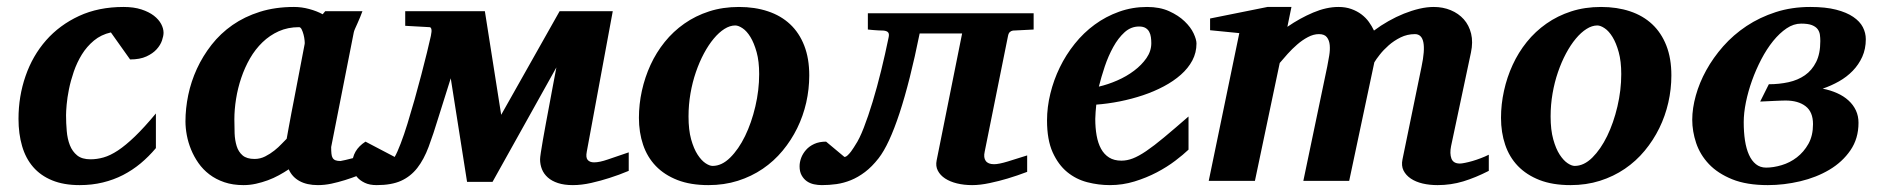

<svg xmlns="http://www.w3.org/2000/svg" viewBox="-20 -520 5407 552"><path d="M450.2 -425.8Q450.2 -417 445.8 -403.8Q441.4 -390.6 430.4 -378.4Q419.4 -366.2 400.9 -357.7Q382.3 -349.1 354 -349.1L298.8 -426.8Q270.5 -420.4 250 -403.3Q229.5 -386.2 215.3 -363.3Q201.2 -340.3 192.1 -314Q183.1 -287.6 178.2 -263.2Q173.3 -238.8 171.6 -219Q169.9 -199.2 169.9 -189Q169.9 -166 171.9 -143.3Q173.8 -120.6 180.9 -102.5Q188 -84.5 201.9 -73.2Q215.8 -62 240.2 -62Q258.8 -62 277.8 -67.4Q296.9 -72.8 319.1 -87.4Q341.3 -102.1 367.9 -127.7Q394.5 -153.3 428.2 -193.8V-94.2Q407.7 -69.8 384.3 -50.3Q360.8 -30.8 333.7 -16.8Q306.6 -2.9 275.6 4.6Q244.6 12.2 209 12.2Q163.1 12.2 129.9 -1.5Q96.7 -15.1 75.2 -40Q53.7 -64.9 43.5 -100.1Q33.2 -135.3 33.2 -178.2Q33.2 -243.2 53.5 -301.5Q73.7 -359.9 112.5 -404.1Q151.4 -448.2 207.3 -474.1Q263.2 -500 335 -500Q364.7 -500 386.5 -492.9Q408.2 -485.8 422.4 -474.9Q436.5 -463.9 443.4 -450.9Q450.2 -438 450.2 -425.8Z M856 -394Q856.4 -396 855.7 -403.8Q855 -411.6 852.8 -420.2Q850.6 -428.7 847.4 -435.3Q844.2 -441.9 839.8 -441.9Q807.6 -441.9 781.5 -430.2Q755.4 -418.5 734.6 -398.4Q713.9 -378.4 698.7 -352.1Q683.6 -325.7 673.6 -296.1Q663.6 -266.6 658.7 -235.8Q653.8 -205.1 653.8 -176.8Q653.8 -156.7 654.5 -136.7Q655.3 -116.7 660.4 -100.1Q665.5 -83.5 677.5 -73.2Q689.5 -63 711.9 -63Q728 -63 742.4 -70.3Q756.8 -77.6 768.8 -87.2Q780.8 -96.7 789.8 -106.4Q798.8 -116.2 804.2 -121.1Q807.6 -141.1 809.8 -152.1Q812 -163.1 813.7 -173.1Q815.4 -183.1 817.9 -195.8Q820.3 -208.5 825 -232.2Q829.6 -255.9 836.9 -294.2Q844.2 -332.5 856 -394ZM1045.9 -29.8Q1028.8 -22.9 1010 -15.6Q991.2 -8.3 971.7 -2.2Q952.1 3.9 932.6 8.1Q913.1 12.2 894 12.2Q862.3 12.2 841.1 0.5Q819.8 -11.2 810.1 -33.2Q796.9 -24.4 781.7 -16.1Q766.6 -7.8 750 -1.7Q733.4 4.4 715.8 8.3Q698.2 12.2 680.2 12.2Q649.4 12.2 625 3.9Q600.6 -4.4 582 -18.6Q563.5 -32.7 550.5 -51.3Q537.6 -69.8 529.3 -90.1Q521 -110.4 517.1 -131.3Q513.2 -152.3 513.2 -170.9Q513.2 -208 521.2 -246.8Q529.3 -285.6 546.1 -322.3Q563 -358.9 588.4 -391.4Q613.8 -423.8 648.4 -448Q683.1 -472.2 727.3 -486.1Q771.5 -500 825.2 -500Q847.2 -500 868.9 -494.1Q890.6 -488.3 907.7 -479L915 -487.8H1022Q1019.5 -480.5 1015.6 -471.2Q1011.7 -461.9 1007.8 -453.1Q1003.9 -444.3 1000.7 -437.3Q997.6 -430.2 997.1 -426.8L932.1 -97.2Q932.1 -85.9 932.9 -78.1Q933.6 -70.3 936.5 -65.7Q939.5 -61 944.8 -59.1Q950.2 -57.1 959 -57.1Q960.9 -57.1 973.4 -60.1Q985.8 -63 1000.7 -66.9Q1015.6 -70.8 1028.8 -74Q1042 -77.1 1045.9 -78.1Z M1667 -84Q1663.6 -66.9 1669.7 -60.1Q1675.8 -53.2 1688 -53.2Q1703.6 -53.2 1727.5 -61.5Q1751.5 -69.8 1787.6 -82V-28.8Q1759.8 -17.1 1731.9 -8.3Q1708 -0.5 1679.9 5.9Q1651.9 12.2 1627 12.2Q1602.1 12.2 1584.2 6.3Q1566.4 0.5 1554.9 -9.8Q1543.5 -20 1538.1 -33.4Q1532.7 -46.9 1532.7 -62Q1532.7 -66.9 1534.9 -81.5Q1537.1 -96.2 1540.8 -117.4Q1544.4 -138.7 1549.3 -164.6Q1554.2 -190.4 1559.3 -218Q1564.5 -245.6 1569.6 -273.4Q1574.7 -301.3 1579.6 -326.2L1396 2.9H1322.8L1275.9 -294.9L1240.7 -183.1Q1226.1 -134.8 1212.4 -98.1Q1198.7 -61.5 1179.7 -37.1Q1160.6 -12.7 1133.1 -0.2Q1105.5 12.2 1063 12.2Q1042.5 12.2 1028.8 5.6Q1015.1 -1 1007.1 -10.3Q999 -19.5 995.8 -29.5Q992.7 -39.6 992.7 -46.9Q992.7 -88.4 1030.8 -112.8L1114.7 -68.8Q1122.1 -81.5 1131.8 -106.9Q1141.6 -132.3 1151.6 -164.8Q1161.6 -197.3 1171.9 -233.6Q1182.1 -270 1191.2 -304.7Q1200.2 -339.4 1207.5 -368.9Q1214.8 -398.4 1218.8 -417Q1221.7 -430.7 1220.2 -436.3Q1218.8 -441.9 1214.8 -441.9L1145 -445.8V-487.8H1374L1420.9 -189.9L1588.9 -487.8H1741.7Z M2162.6 -307.1Q2162.6 -343.8 2155.3 -370.1Q2147.9 -396.5 2137.5 -413.6Q2127 -430.7 2115 -438.7Q2103 -446.8 2093.8 -446.8Q2078.6 -446.8 2062.7 -436.8Q2046.9 -426.8 2032 -408.9Q2017.1 -391.1 2003.9 -366.5Q1990.7 -341.8 1980.7 -312.7Q1970.7 -283.7 1965.1 -251.2Q1959.5 -218.8 1959.5 -185.1Q1959.5 -146.5 1967 -119.4Q1974.6 -92.3 1985.6 -75.4Q1996.6 -58.6 2008.3 -50.8Q2020 -43 2028.8 -43Q2055.2 -43 2079.3 -66.9Q2103.5 -90.8 2122.1 -128.9Q2140.6 -167 2151.6 -213.9Q2162.6 -260.7 2162.6 -307.1ZM2306.6 -303.2Q2306.6 -263.7 2297.9 -225.1Q2289.1 -186.5 2272 -151.6Q2254.9 -116.7 2230 -86.7Q2205.1 -56.6 2172.9 -34.7Q2140.6 -12.7 2101.3 -0.2Q2062 12.2 2016.6 12.2Q1965.3 12.2 1927.7 -2.4Q1890.1 -17.1 1865.5 -42.7Q1840.8 -68.4 1828.9 -103.8Q1816.9 -139.2 1816.9 -181.2Q1816.9 -220.2 1825.4 -259Q1834 -297.9 1850.3 -333.5Q1866.7 -369.1 1891.1 -399.4Q1915.5 -429.7 1947.5 -452.1Q1979.5 -474.6 2018.8 -487.3Q2058.1 -500 2104.5 -500Q2150.4 -500 2187.7 -487.5Q2225.1 -475.1 2251.5 -450.4Q2277.8 -425.8 2292.2 -388.9Q2306.6 -352.1 2306.6 -303.2Z M2892.1 -432.1Q2886.7 -431.2 2883.1 -427.7Q2879.4 -424.3 2877.9 -416L2811 -84Q2807.1 -66.9 2814 -57.4Q2820.8 -47.9 2837.9 -47.9Q2851.6 -47.9 2877.2 -55.7Q2902.8 -63.5 2933.1 -73.2V-25.9Q2904.8 -15.1 2877 -6.8Q2853 0.5 2825.4 6.3Q2797.9 12.2 2774.9 12.2Q2751.5 12.2 2731.4 7.3Q2711.4 2.4 2697.3 -6.8Q2683.1 -16.1 2676.3 -29.3Q2669.4 -42.5 2672.9 -59.1L2746.1 -423.8H2624Q2596.2 -286.1 2566.2 -194.8Q2536.1 -103.5 2505.9 -64.9Q2486.8 -40.5 2466.8 -25.4Q2446.8 -10.3 2426.3 -2Q2405.8 6.3 2384.8 9.3Q2363.8 12.2 2342.8 12.2Q2331.5 12.2 2320.1 9.8Q2308.6 7.3 2299.6 1Q2290.5 -5.4 2284.7 -15.9Q2278.8 -26.4 2278.8 -42Q2278.8 -53.7 2283.4 -66.2Q2288.1 -78.6 2297.4 -89.1Q2306.6 -99.6 2321 -106.2Q2335.4 -112.8 2355 -112.8L2407.7 -68.8Q2412.1 -68.8 2417.2 -73.7Q2422.4 -78.6 2426.8 -84.5Q2431.2 -90.3 2434.6 -95.9Q2438 -101.6 2439 -103Q2450.7 -120.1 2463.4 -152.8Q2476.1 -185.5 2488.8 -227.3Q2501.5 -269 2513.2 -316.7Q2524.9 -364.3 2534.7 -412.1Q2537.1 -422.4 2533.4 -426.8Q2529.8 -431.2 2520 -432.1Q2513.2 -432.1 2505.4 -432.6Q2498.5 -433.1 2490.7 -433.6Q2482.9 -434.1 2475.1 -435.1V-481.9H2951.7V-435.1Z M3290 -396Q3290 -404.8 3288.8 -413.3Q3287.6 -421.9 3283.9 -428.7Q3280.3 -435.5 3273.2 -439.7Q3266.1 -443.8 3254.9 -443.8Q3231.4 -443.8 3213.1 -427.2Q3194.8 -410.6 3180.7 -385Q3166.5 -359.4 3156.2 -328.9Q3146 -298.3 3139.2 -271Q3165 -276.9 3191.9 -288.6Q3218.8 -300.3 3240.5 -316.7Q3262.2 -333 3276.1 -353Q3290 -373 3290 -396ZM3419.9 -395Q3419.9 -368.7 3408 -346.2Q3396 -323.7 3375 -305.2Q3354 -286.6 3325.9 -271.7Q3297.9 -256.8 3265.9 -246.1Q3233.9 -235.4 3199.5 -228.5Q3165 -221.7 3131.8 -219.2Q3130.9 -210 3129.9 -198.2Q3128.9 -186.5 3128.9 -178.2Q3128.9 -152.3 3132.8 -130.4Q3136.7 -108.4 3145.5 -92.3Q3154.3 -76.2 3168.7 -67.1Q3183.1 -58.1 3204.1 -58.1Q3220.2 -58.1 3236.8 -64.5Q3253.4 -70.8 3275.4 -85.7Q3297.4 -100.6 3326.7 -125Q3356 -149.4 3397 -185.1V-89.8Q3382.3 -75.7 3358.9 -57.9Q3335.4 -40 3305.7 -24.4Q3275.9 -8.8 3241.7 1.7Q3207.5 12.2 3170.9 12.2Q3138.2 12.2 3106 3.9Q3073.7 -4.4 3048.1 -25.4Q3022.5 -46.4 3006.3 -82.3Q2990.2 -118.2 2990.2 -173.8Q2990.2 -211.9 2999.8 -251Q3009.3 -290 3026.9 -326.2Q3044.4 -362.3 3069.8 -394Q3095.2 -425.8 3127.2 -449.2Q3159.2 -472.7 3197.3 -486.3Q3235.4 -500 3277.8 -500Q3314.5 -500 3341.3 -487.8Q3368.2 -475.6 3385.7 -458.7Q3403.3 -441.9 3411.6 -424.1Q3419.9 -406.2 3419.9 -395Z M4260.3 -28.8Q4222.2 -9.3 4186.8 1.5Q4151.4 12.2 4112.8 12.2Q4089.8 12.2 4070.1 7.6Q4050.3 2.9 4036.1 -6.6Q4022 -16.1 4015.1 -29.8Q4008.3 -43.5 4012.2 -62L4066.9 -328.1Q4086.9 -421.9 4047.9 -421.9Q4025.9 -421.9 4006.6 -412.4Q3987.3 -402.8 3972.4 -389.6Q3957.5 -376.5 3946.8 -362.8Q3936 -349.1 3931.2 -340.8L3858.9 0H3727.1L3795.9 -329.1Q3798.8 -343.8 3801.5 -360.1Q3804.2 -376.5 3803 -390.1Q3801.8 -403.8 3794.9 -412.8Q3788.1 -421.9 3772 -421.9Q3756.3 -421.9 3740.2 -413.3Q3724.1 -404.8 3709.5 -392.1Q3694.8 -379.4 3681.9 -365Q3668.9 -350.6 3659.2 -338.9L3587.9 0H3455.1L3543 -424.8L3459 -433.1V-466.8L3624 -500H3692.9L3681.2 -442.9Q3717.3 -467.8 3755.4 -483.9Q3793.5 -500 3828.1 -500Q3848.6 -500 3865 -494.1Q3881.3 -488.3 3894 -478.8Q3906.7 -469.2 3915.5 -457Q3924.3 -444.8 3930.2 -432.1Q3949.7 -446.8 3971.7 -459.2Q3993.7 -471.7 4016.1 -480.7Q4038.6 -489.7 4060.5 -494.9Q4082.5 -500 4102.1 -500Q4128.4 -500 4150.9 -490.7Q4173.3 -481.4 4188.5 -464.4Q4203.6 -447.3 4209.5 -423.1Q4215.3 -398.9 4209 -369.1L4151.9 -100.1Q4147.5 -78.6 4152.8 -64.2Q4158.2 -49.8 4177.2 -49.8Q4182.1 -49.8 4191.9 -51.8Q4201.7 -53.7 4213.4 -57.1Q4225.1 -60.5 4237.3 -65.2Q4249.5 -69.8 4260.3 -75.2Z M4641.1 -307.1Q4641.1 -343.8 4633.8 -370.1Q4626.5 -396.5 4616 -413.6Q4605.5 -430.7 4593.5 -438.7Q4581.5 -446.8 4572.3 -446.8Q4557.1 -446.8 4541.3 -436.8Q4525.4 -426.8 4510.5 -408.9Q4495.6 -391.1 4482.4 -366.5Q4469.2 -341.8 4459.2 -312.7Q4449.2 -283.7 4443.6 -251.2Q4438 -218.8 4438 -185.1Q4438 -146.5 4445.6 -119.4Q4453.1 -92.3 4464.1 -75.4Q4475.1 -58.6 4486.8 -50.8Q4498.5 -43 4507.3 -43Q4533.7 -43 4557.9 -66.9Q4582 -90.8 4600.6 -128.9Q4619.1 -167 4630.1 -213.9Q4641.1 -260.7 4641.1 -307.1ZM4785.2 -303.2Q4785.2 -263.7 4776.4 -225.1Q4767.6 -186.5 4750.5 -151.6Q4733.4 -116.7 4708.5 -86.7Q4683.6 -56.6 4651.4 -34.7Q4619.1 -12.7 4579.8 -0.2Q4540.5 12.2 4495.1 12.2Q4443.8 12.2 4406.2 -2.4Q4368.7 -17.1 4344 -42.7Q4319.3 -68.4 4307.4 -103.8Q4295.4 -139.2 4295.4 -181.2Q4295.4 -220.2 4304 -259Q4312.5 -297.9 4328.9 -333.5Q4345.2 -369.1 4369.6 -399.4Q4394 -429.7 4426 -452.1Q4458 -474.6 4497.3 -487.3Q4536.6 -500 4583 -500Q4628.9 -500 4666.3 -487.5Q4703.6 -475.1 4730 -450.4Q4756.3 -425.8 4770.8 -388.9Q4785.2 -352.1 4785.2 -303.2Z M5213.4 -401.9Q5213.4 -411.1 5212.2 -420.2Q5210.9 -429.2 5205.6 -436.3Q5200.2 -443.4 5189.2 -447.8Q5178.2 -452.1 5158.2 -452.1Q5136.7 -452.1 5116.5 -438.5Q5096.2 -424.8 5077.6 -401.9Q5059.1 -378.9 5043.7 -349.4Q5028.3 -319.8 5017.1 -288.6Q5005.9 -257.3 4999.5 -226.1Q4993.2 -194.8 4993.2 -168.9Q4993.2 -140.1 4996.8 -116.2Q5000.5 -92.3 5008.3 -75Q5016.1 -57.6 5028.3 -47.9Q5040.5 -38.1 5057.6 -38.1Q5078.6 -38.1 5102.3 -45.2Q5126 -52.2 5146 -67.6Q5166 -83 5179.2 -106.4Q5192.4 -129.9 5192.4 -163.1Q5192.4 -198.2 5171.1 -214.6Q5149.9 -231 5113.3 -231Q5108.9 -231 5100.8 -230.7Q5092.8 -230.5 5083 -230Q5073.2 -229.5 5062 -229Q5050.8 -228.5 5040.5 -228L5065.4 -277.8Q5095.2 -277.8 5122.1 -283.7Q5148.9 -289.6 5169.2 -303.7Q5189.5 -317.9 5201.4 -341.8Q5213.4 -365.7 5213.4 -401.9ZM5344.2 -407.2Q5344.2 -379.4 5334 -356.7Q5323.7 -334 5306.6 -316.4Q5289.6 -298.8 5267.1 -286.1Q5244.6 -273.4 5220.2 -265.1Q5242.7 -260.7 5261.7 -252.2Q5280.8 -243.7 5294.4 -231.2Q5308.1 -218.8 5315.7 -202.6Q5323.2 -186.5 5323.2 -167Q5323.2 -121.6 5300 -87.9Q5276.9 -54.2 5239.5 -32Q5202.1 -9.8 5155.5 1.2Q5108.9 12.2 5062.5 12.2Q5001.5 12.2 4960 -4.6Q4918.5 -21.5 4893.1 -48.3Q4867.7 -75.2 4856.4 -108.9Q4845.2 -142.6 4845.2 -175.8Q4845.2 -208.5 4855.5 -245.4Q4865.7 -282.2 4885.5 -318.1Q4905.3 -354 4934.3 -387Q4963.4 -419.9 5001.2 -445.1Q5039.1 -470.2 5085 -485.1Q5130.9 -500 5184.6 -500Q5228.5 -500 5258.8 -492.2Q5289.1 -484.4 5308.1 -471.4Q5327.1 -458.5 5335.7 -441.9Q5344.2 -425.3 5344.2 -407.2Z"/></svg>

Font: Charis SIL CyrE
Style: Bold Italic
Weight: 700
Italic angle: -11°
Foundry: SIL International
Version: Version 5.000